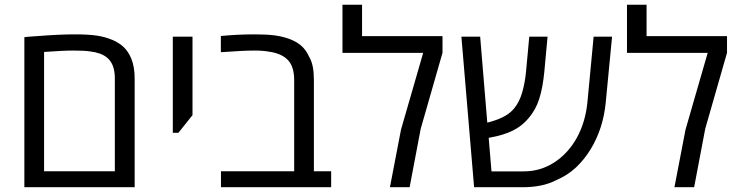

<svg xmlns="http://www.w3.org/2000/svg" viewBox="-20 -784 3103 804"><path d="M82 0V-628.4Q87.9 -629.4 101.6 -630.4Q115.2 -631.3 135.7 -632.8Q228.5 -640.1 292.5 -640.1Q349.6 -640.1 384.8 -635Q419.9 -629.9 451.2 -616.7Q479.5 -604.5 498.5 -586.2Q517.6 -567.9 529.8 -538.6Q543.9 -503.9 543.9 -454.6V0ZM164.6 -66.9H460.9V-456.1Q460.9 -517.1 427.2 -543.5Q402.8 -563.5 356.4 -568.8Q333 -572.3 287.1 -572.3Q264.6 -572.3 233.9 -570.8Q203.1 -569.3 164.6 -566.4Z M703.6 -228V-630.4H786.1V-301.8L727.1 -228Z M905.3 0V-66.9H1211.9V-447.8Q1211.9 -505.4 1185.5 -532.7Q1159.2 -560.1 1107.9 -567.4Q1083.5 -572.3 1044.4 -572.3Q1021.5 -572.3 987.3 -570.6Q953.1 -568.8 904.8 -565.4V-633.3Q975.1 -640.1 1046.9 -640.1Q1095.7 -640.1 1128.7 -636Q1161.6 -631.8 1191.4 -621.1Q1221.7 -609.9 1241.7 -592.3Q1261.7 -574.7 1273.9 -547.4Q1285.6 -527.3 1290 -503.4Q1294.4 -479.5 1294.4 -449.7V-66.9H1366.7V0Z M1612.8 0 1659.2 -241.2 1752 -562.5H1414.1V-764.2H1496.1V-632.8H1833V-563L1741.7 -244.6L1695.3 0Z M1965.3 0 1912.1 -630.4H1990.7L2020.5 -270.5Q2053.2 -278.3 2083 -292.2Q2112.8 -306.2 2132.3 -329.1Q2155.3 -356.9 2166.7 -397Q2178.2 -437 2182.6 -482.4L2196.3 -630.4H2272.9L2259.3 -482.9Q2252.9 -417.5 2238.3 -370.8Q2223.6 -324.2 2193.8 -289.6Q2166.5 -256.3 2126.7 -236.8Q2086.9 -217.3 2029.8 -207.5Q2028.8 -207.5 2027.8 -207.3Q2026.9 -207 2026.4 -207L2038.1 -66.4H2174.3Q2241.7 -66.4 2299.3 -102.8Q2356.9 -139.2 2394.5 -205.1Q2431.6 -272 2439.9 -356.4L2465.8 -630.4H2543L2516.6 -355.5Q2505.9 -245.1 2453.1 -158.7Q2426.8 -115.7 2392.1 -83Q2357.4 -50.3 2309.6 -29.8Q2278.3 -13.7 2242.9 -6.8Q2207.5 0 2169.4 0Z M2804.2 0 2850.6 -241.2 2943.4 -562.5H2605.5V-764.2H2687.5V-632.8H3024.4V-563L2933.1 -244.6L2886.7 0Z"/></svg>

Font: Open Sans
Style: Regular
Weight: 400
Designer: Monotype Design Team
Foundry: Monotype Imaging Inc.
Version: Version 3.000; ttfautohint (v1.8.4)